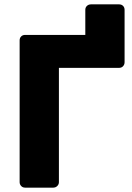

<svg xmlns="http://www.w3.org/2000/svg" viewBox="-20 -860 604 880"><path d="M526 -840Q537 -840 544 -833Q551 -826 551 -815V-575Q551 -564 544 -556.5Q537 -549 526 -549H250V-25Q250 -15 242.5 -7.5Q235 0 224 0H95Q84 0 77 -7.5Q70 -15 70 -25V-675Q70 -686 77 -693Q84 -700 95 -700H371V-815Q371 -826 378.5 -833Q386 -840 397 -840Z"/></svg>

Font: DVN-Rubik
Style: Bold
Weight: 700
Designer: Hubert and Fischer
Foundry: Hubert & Fischer
Version: Version 2.102